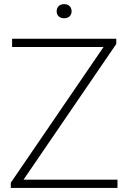

<svg xmlns="http://www.w3.org/2000/svg" viewBox="-20 -932 636 952"><path d="M33.5 0V-26L503 -713L509 -699H40V-740H556.5V-714L87 -27L81 -41H562.5V0ZM298 -841.5Q281 -841.5 271 -851Q261 -860.5 261 -876Q261 -892 271 -901.8Q281 -911.5 298 -911.5Q315 -911.5 325 -901.8Q335 -892 335 -876Q335 -860.5 325 -851Q315 -841.5 298 -841.5Z"/></svg>

Font: Encode Sans SemiExpanded ExtraLight
Style: Regular
Weight: 250
Width: 6
Designer: Multiple Designers
Foundry: Impallari Type
Version: Version 3.002